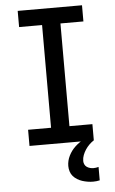

<svg xmlns="http://www.w3.org/2000/svg" viewBox="-62 -777 625 1041"><g transform="rotate(-5 250.0 -256.0)"><path d="M75 0V-88H200V-647H75V-735H425V-647H300V-88H425V0ZM402 223Q387 223 372 220.5Q357 218 343 213.5Q329 209 316 201Q303 193 293.5 182Q284 171 279.5 156.5Q275 142 275 127Q275 98 288.5 71Q302 44 323.5 24Q345 4 371 -10Q397 -24 425 -32V0Q411 9 399.5 20.5Q388 32 379 45.5Q370 59 364 74.5Q358 90 358 107Q358 116 362 125Q366 134 374 139.5Q382 145 391.5 147.5Q401 150 410 150Q417 150 424 149Q431 148 438 146V219Q429 221 420 222Q411 223 402 223Z"/></g></svg>

Font: Iosevka SS04 Semibold
Style: Regular
Weight: 600
Monospace: yes
Designer: Belleve Invis
Foundry: Belleve Invis
Version: Version 19.0.0; ttfautohint (v1.8.4)